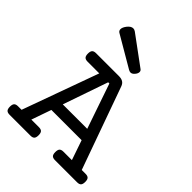

<svg xmlns="http://www.w3.org/2000/svg" viewBox="-231 -943 1063 1063"><g transform="rotate(45 300.0 -411.5)"><path d="M361.8 -547.9 534.2 -66.4H564Q580.6 -66.4 587.6 -58.8Q594.7 -51.3 594.7 -33.2Q594.7 -15.1 587.6 -7.6Q580.6 0 564 0H391.1Q374.5 0 367.4 -7.6Q360.4 -15.1 360.4 -33.2Q360.4 -51.3 367.4 -58.8Q374.5 -66.4 391.1 -66.4H457L417 -182.6H180.2L139.6 -66.4H198.7Q215.3 -66.4 222.4 -58.8Q229.5 -51.3 229.5 -33.2Q229.5 -15.1 222.4 -7.6Q215.3 0 198.7 0H35.6Q19 0 12 -7.6Q4.9 -15.1 4.9 -33.2Q4.9 -51.3 12 -58.8Q19 -66.4 35.6 -66.4H63L224.6 -513.2H133.3Q116.7 -513.2 109.6 -520.8Q102.5 -528.3 102.5 -546.4Q102.5 -564.5 109.6 -572Q116.7 -579.6 133.3 -579.6H312.5Q332 -579.6 344 -572Q356 -564.5 361.8 -547.9ZM294.4 -513.2 203.1 -249H394.5L303.7 -513.2ZM377.4 -676.3Q377.4 -664.1 365.7 -650.9Q355 -638.7 343.3 -638.7Q336.4 -638.7 327.6 -643.6L145 -750.5Q134.3 -756.8 134.3 -769.5Q134.3 -783.7 148.9 -802.7Q165 -822.8 181.6 -822.8Q190.9 -822.8 199.7 -816.4L369.6 -691.4Q377.4 -685.5 377.4 -676.3Z"/></g></svg>

Font: Courier Prime
Style: Regular
Weight: 400
Designer: Alan Dague-Greene, Quote-Unquote Apps
Foundry: Quote-Unquote Apps
Version: Version 3.018